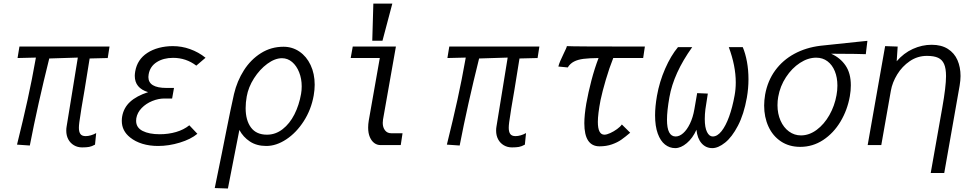

<svg xmlns="http://www.w3.org/2000/svg" viewBox="-20 -810 5440 1072"><path d="M350 -80.5Q350 -93.5 352 -104Q354 -118 377.5 -260.5Q406.5 -434.5 414.5 -488.5L255 -483.5Q190.5 -225 146.5 2.5L75 -2.5Q110 -143.5 134.2 -253.8Q158.5 -364 180.5 -488.5L78 -486L88.5 -550H591.5L581.5 -486L480.5 -483.5Q447 -273 434.5 -204.5L429 -167.5Q425.5 -147.5 423 -128.2Q420.5 -109 420.5 -96.5Q420.5 -73.5 429 -61.8Q437.5 -50 458.5 -50Q472 -50 487.5 -54.5Q503 -59 517 -67L510.5 -2.5Q492.5 7.5 477.5 10.2Q462.5 13 438.5 13Q413 13 392.8 1Q372.5 -11 361.2 -32.2Q350 -53.5 350 -80.5Z M706.5 -42.5Q660 -79.5 660 -135Q660 -148 662 -159.5Q670.5 -208.5 706.5 -241.5Q742.5 -274.5 807 -295.5Q732.5 -318 732.5 -386.5Q732.5 -396.5 735 -411.5Q746.5 -478 802.5 -514.5Q830.5 -533 867.5 -542.8Q904.5 -552.5 944.5 -552.5Q995 -552.5 1040.5 -536Q1089.5 -518.5 1127.5 -487.5L1076 -443.5Q1019 -487 946.5 -487Q892.5 -487 855 -463Q817.5 -439 810 -395Q808.5 -387 808.5 -380Q808.5 -319 909.5 -319H951.5L941 -260H897.5Q864.5 -260 830 -246Q795.5 -232 771 -206.8Q746.5 -181.5 741 -149.5Q740 -144.5 740 -135.5Q740 -97.5 776.2 -79Q812.5 -60.5 871.5 -60.5Q920.5 -60.5 963.2 -73Q1006 -85.5 1037 -110.5L1082 -63Q1045.5 -32.5 984.2 -13.8Q923 5 862.5 5Q815 5 775 -7.2Q735 -19.5 706.5 -42.5Z M1179 240 1218.5 46.5 1244 -81.5Q1267.5 -200.5 1286.5 -285Q1303.5 -357.5 1341.8 -417.5Q1380 -477.5 1436.8 -513.2Q1493.5 -549 1563 -549Q1612 -549 1651.8 -522Q1691.5 -495 1714.2 -446.8Q1737 -398.5 1737 -337Q1737 -309 1731.5 -277Q1717.5 -198 1676 -133.5Q1634.5 -69 1578.5 -32Q1522.5 5 1467 5Q1413 5 1375.2 -20Q1337.5 -45 1316.5 -84.5L1290 50.5Q1261.5 193 1252.5 242.5ZM1661 -286Q1664.5 -305.5 1664.5 -328Q1664.5 -370.5 1650.2 -406.5Q1636 -442.5 1611 -463.8Q1586 -485 1554.5 -485Q1515 -485 1472.5 -453.8Q1430 -422.5 1398.2 -372.8Q1366.5 -323 1357.5 -271Q1351.5 -237.5 1351.5 -206Q1351.5 -138.5 1381.2 -98.2Q1411 -58 1470.5 -58Q1518.5 -58 1558 -88.8Q1597.5 -119.5 1623.8 -171.2Q1650 -223 1661 -286Z M2035.5 -97.5Q2035.5 -117 2039 -137.5L2100.5 -486H1938L1949.5 -550H2190.5L2118.5 -142.5Q2117 -133.5 2117 -124Q2117 -99 2129.5 -82.5Q2142 -66 2164.5 -66H2227.5L2217.5 0H2104Q2085.5 0 2070 -11.2Q2054.5 -22.5 2045 -44.5Q2035.5 -66.5 2035.5 -97.5ZM2170.5 -790 2115.5 -582.5H2058.5L2064.5 -790Z M2750 -80.5Q2750 -93.5 2752 -104Q2754 -118 2777.5 -260.5Q2806.5 -434.5 2814.5 -488.5L2655 -483.5Q2590.5 -225 2546.5 2.5L2475 -2.5Q2510 -143.5 2534.2 -253.8Q2558.5 -364 2580.5 -488.5L2478 -486L2488.5 -550H2991.5L2981.5 -486L2880.5 -483.5Q2847 -273 2834.5 -204.5L2829 -167.5Q2825.5 -147.5 2823 -128.2Q2820.5 -109 2820.5 -96.5Q2820.5 -73.5 2829 -61.8Q2837.5 -50 2858.5 -50Q2872 -50 2887.5 -54.5Q2903 -59 2917 -67L2910.5 -2.5Q2892.5 7.5 2877.5 10.2Q2862.5 13 2838.5 13Q2813 13 2792.8 1Q2772.5 -11 2761.2 -32.2Q2750 -53.5 2750 -80.5Z M3128 -512.5Q3134.5 -525.5 3139.5 -536.8Q3144.5 -548 3145 -552.5Q3173.5 -550 3580.5 -550L3571 -486H3404Q3382 -431 3362.5 -364.8Q3343 -298.5 3333 -251Q3318 -172.5 3318 -129.5Q3318 -58 3354.5 -58Q3367.5 -58 3387.2 -67Q3407 -76 3425.2 -89.2Q3443.5 -102.5 3452 -115L3498.5 -69Q3471 -45.5 3449 -30Q3427 -14.5 3396.2 -3.8Q3365.5 7 3327.5 7Q3242.5 7 3242.5 -121.5Q3242.5 -167 3253.5 -232Q3264.5 -293.5 3282.2 -361.2Q3300 -429 3322 -486Q3270.5 -485.5 3238.5 -481.5Q3206.5 -477.5 3184.8 -466.2Q3163 -455 3150 -433.5L3097.5 -438.5Q3101 -453 3108.2 -469.5Q3115.5 -486 3128 -512.5Z M3637.5 -166.5Q3637.5 -214.5 3648 -275Q3662 -354 3693.8 -426.5Q3725.5 -499 3765.5 -547H3845Q3741 -401.5 3717.5 -267Q3704 -191 3704 -141.5Q3704 -48 3752.5 -48Q3773.5 -48 3794.5 -66.5Q3815.5 -85 3832.2 -119.5Q3849 -154 3857 -200.5L3872.5 -290L3932 -287.5Q3927.5 -260.5 3918.5 -200Q3915 -172 3915 -145.5Q3915 -98 3927.5 -73Q3940 -48 3959.5 -48Q3985 -48 4008.5 -77.5Q4032 -107 4050.8 -158.8Q4069.5 -210.5 4081.5 -277Q4088 -311.5 4088 -350Q4088 -442 4049 -547H4127Q4142 -511.5 4150.5 -465.2Q4159 -419 4159 -367.5Q4159 -317 4150 -265Q4133.5 -172 4100.2 -108.2Q4067 -44.5 4028.5 -13.8Q3990 17 3957 17Q3921 17 3897.2 -10Q3873.5 -37 3868.5 -85.5Q3847.5 -38.5 3814.5 -10.8Q3781.5 17 3750 17Q3718.5 17 3693 -3Q3667.5 -23 3652.5 -64.2Q3637.5 -105.5 3637.5 -166.5Z M4246.5 -221Q4246.5 -249 4252 -282Q4266 -359 4308.2 -416.8Q4350.5 -474.5 4415 -509.5Q4479.5 -544.5 4560.5 -554.5Q4574 -556 4769 -576.5L4823 -582L4814 -507.5Q4755.5 -509.5 4689.5 -509.5Q4643.5 -509.5 4620.5 -510Q4671.5 -487.5 4701 -444.2Q4730.5 -401 4730.5 -334Q4730.5 -303.5 4725 -273Q4711.5 -196 4672.8 -131.2Q4634 -66.5 4575.8 -28.2Q4517.5 10 4448 10Q4386 10 4340.2 -20.5Q4294.5 -51 4270.5 -103.5Q4246.5 -156 4246.5 -221ZM4650.5 -278.5Q4655.5 -305 4655.5 -332Q4655.5 -377 4641.2 -412.2Q4627 -447.5 4600.2 -467.8Q4573.5 -488 4537 -488Q4491.5 -488 4446.5 -458.8Q4401.5 -429.5 4368.5 -379.2Q4335.5 -329 4325 -269Q4321 -247.5 4321 -222.5Q4321 -175 4338 -136.5Q4355 -98 4385 -76Q4415 -54 4452 -54Q4498 -54 4539.8 -85Q4581.5 -116 4610.8 -167.5Q4640 -219 4650.5 -278.5Z M5262 -385Q5262 -428 5251.2 -452.5Q5240.5 -477 5217.5 -487.5Q5194.5 -498 5155.5 -498Q5103 -498 5060 -468.8Q5017 -439.5 4989.5 -394.5Q4962 -349.5 4954 -303.5L4900.5 0H4824.5L4851.5 -153.5L4877.5 -301L4922 -552.5L4992 -550L4986.5 -468Q5025.5 -513.5 5076.8 -536.8Q5128 -560 5181.5 -560Q5236 -560 5272.2 -537Q5308.5 -514 5325.8 -474.5Q5343 -435 5343 -385.5Q5343 -362 5338 -332L5252 156H5176.5L5241 -208.5Q5262 -326.5 5262 -385Z"/></svg>

Font: JuliaMono Light
Style: Italic
Weight: 300
Italic angle: -9°
Monospace: yes
Designer: cormullion
Foundry: corm
Version: Version 0.054; ttfautohint (v1.8.4)